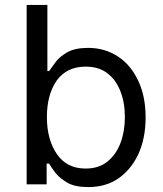

<svg xmlns="http://www.w3.org/2000/svg" viewBox="-20 -747 661 778"><path d="M172 -727V-459H179L205 -495Q220 -516 252 -535Q284 -553 337 -553Q405 -553 458 -518Q510 -484 540 -420Q570 -357 570 -271Q570 -186 540 -121Q509 -57 458 -23Q408 11 338 11Q284 11 254 -6Q223 -24 205 -46Q187 -70 179 -84H169V0H88V-727ZM211 -122Q251 -64 327 -64Q380 -64 415 -92Q450 -120 468 -167Q486 -215 486 -273Q486 -331 468 -377Q449 -425 415 -450Q381 -477 327 -477Q251 -477 210 -421Q170 -363 170 -273Q170 -181 211 -122Z"/></svg>

Font: Sinter
Style: Regular
Weight: 400
Foundry: Adobe & rsms
Version: Version 1.000